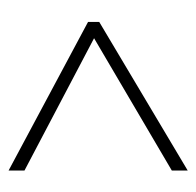

<svg xmlns="http://www.w3.org/2000/svg" viewBox="-25 -577 457 447"><g transform="rotate(-90 203.5 -353.5)"><path d="M30 -182V-145L376 -351V-377L30 -562V-525L338 -363Z"/></g></svg>

Font: Noto Sans Bengali ExtraCondensed ExtraLight
Style: Regular
Weight: 200
Width: 2
Designer: Joana Ranito - Universal Thirst; Jelle Bosma - Monotype Design Team
Foundry: Universal Thirst ehf.
Version: Version 3.000